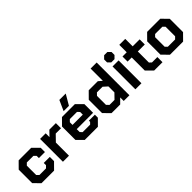

<svg xmlns="http://www.w3.org/2000/svg" viewBox="216 -1836 2959 2959"><g transform="rotate(-45 1695.0 -357.0)"><path d="M50 -102V-396L151 -498H425L528 -394V-302H396V-351L361 -386H217L182 -351V-147L217 -112H361L396 -147V-196H528V-104L425 0H151Z M618 -498H740V-415L820 -498H962V-386H847L750 -286V0H618Z M992 -102V-394L1095 -498H1376L1480 -394V-205H1124V-141L1156 -108H1319L1349 -139V-165H1479V-100L1380 0H1093ZM1348 -297V-355L1314 -390H1158L1124 -355V-297ZM1253 -713H1392L1293 -544H1177Z M1575 -104V-394L1678 -498H1876L1935 -447V-714H2067V0H1943V-77L1866 0H1678ZM1854 -112 1935 -195V-325L1867 -386H1745L1707 -347V-151L1745 -112Z M2182 -602V-666L2228 -712H2298L2344 -666V-602L2298 -556H2228ZM2197 -498H2329V0H2197Z M2504 -102V-387H2414V-498H2506V-660H2636V-498H2788V-386H2636V-145L2670 -112H2788V0H2607Z M2848 -104V-394L2951 -498H3237L3340 -394V-104L3237 0H2951ZM3173 -110 3208 -145V-353L3173 -388H3015L2980 -353V-145L3015 -110Z"/></g></svg>

Font: Chakra Petch
Style: Bold
Weight: 700
Designer: Katatrad Aksorn Co.,Ltd.
Foundry: Cadson Demak Co.,Ltd.
Version: Version 1.000; ttfautohint (v1.6)